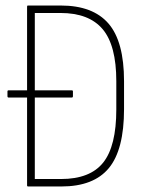

<svg xmlns="http://www.w3.org/2000/svg" viewBox="-20 -675 526 695"><path d="M82 0Q78 0 78 -4V-322H11Q7 -322 7 -327V-344Q7 -348 11 -348H78V-651Q78 -655 81 -655H200Q316 -655 372.5 -590Q429 -525 429 -381V-280Q429 -133 374 -66.5Q319 0 202 0ZM106 -27H201Q306 -27 353.5 -86.5Q401 -146 401 -279V-381Q401 -511 351.5 -569.5Q302 -628 199 -628H106V-348H240Q244 -348 244 -344V-327Q244 -322 240 -322H106Z"/></svg>

Font: Sofia Sans Cond ExtraLight
Style: Regular
Weight: 200
Width: 3
Designer: Botio Nikoltchev, Ani Petrova
Foundry: lettersoup
Version: Version 4.100; ttfautohint (v1.8.3)